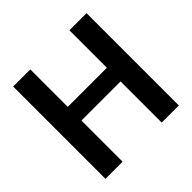

<svg xmlns="http://www.w3.org/2000/svg" viewBox="-181 -892 1062 1062"><g transform="rotate(-45 350.0 -361.0)"><path d="M637 0V-722H503V-429H197V-722H63V0H197V-322H503V0Z"/></g></svg>

Font: Perun SemiBold
Style: Regular
Weight: 600
Foundry: Copyright (c) Stefan Peev, Context Ltd, 2016
Version: Version 1.089